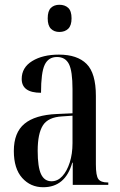

<svg xmlns="http://www.w3.org/2000/svg" viewBox="-20 -775 504 805"><path d="M161 10Q108 10 73 -29Q38 -68 38 -142Q38 -219 82.5 -256Q127 -293 218 -297L284 -300V-401Q284 -477 269 -506.5Q254 -536 219 -536Q183 -536 167.5 -503.5Q152 -471 152 -386Q71 -386 71 -444Q71 -492 115 -519Q159 -546 227 -546Q304 -546 343 -507Q382 -468 382 -373V-86Q382 -38 392.5 -24Q403 -10 431 -10H434V0H285V-93H283Q254 10 161 10ZM196 -15Q222 -15 241.5 -36.5Q261 -58 272.5 -94Q284 -130 284 -175V-290L241 -287Q182 -284 160 -249.5Q138 -215 138 -143Q138 -75 152 -45Q166 -15 196 -15ZM229 -641Q207 -641 193.5 -654.5Q180 -668 180 -698Q180 -729 193.5 -742Q207 -755 229 -755Q252 -755 266 -742Q280 -729 280 -698Q280 -668 266 -654.5Q252 -641 229 -641Z"/></svg>

Font: Noto Serif Display ExtraCondensed Medium
Style: Regular
Weight: 500
Width: 2
Designer: Monotype Design Team
Foundry: Monotype Imaging Inc.
Version: Version 2.009